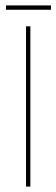

<svg xmlns="http://www.w3.org/2000/svg" viewBox="-20 -688 208 708"><path d="M76 0V-591H92V0ZM2 -652V-668H168V-652Z"/></svg>

Font: Alumni Sans Pinstripe
Style: Regular
Weight: 400
Designer: Robert E. Leuschke
Foundry: Robert E. Leuschke
Version: Version 1.010; ttfautohint (v1.8.4.7-5d5b)